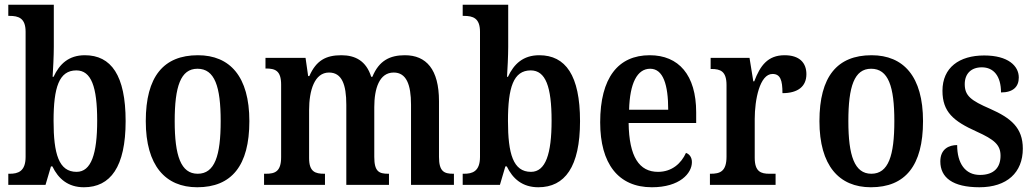

<svg xmlns="http://www.w3.org/2000/svg" viewBox="-20 -780 4366 810"><path d="M334 10C446 10 510 -76 510 -269C510 -462 449 -547 338 -547C270 -547 231 -510 206 -456H202C204 -485 207 -547 207 -582V-760H15V-713H20C58 -713 88 -704 88 -646V-118C88 -56 55 -47 21 -47H15V0H172L195 -78H201C226 -26 267 10 334 10ZM303 -55C228 -55 206 -131 206 -270C206 -411 229 -483 302 -483C365 -483 390 -414 390 -271C390 -131 365 -55 303 -55Z M812 10C957 10 1032 -81 1032 -269C1032 -457 950 -547 815 -547C670 -547 595 -457 595 -269C595 -81 678 10 812 10ZM814 -47C743 -47 717 -123 717 -269C717 -415 742 -490 813 -490C886 -490 911 -415 911 -269C911 -123 886 -47 814 -47Z M1094 0H1351V-47H1348C1310 -47 1284 -55 1284 -113V-315C1284 -399 1307 -474 1368 -474C1422 -474 1441 -424 1441 -338V0H1621V-47H1618C1579 -47 1559 -56 1559 -118V-328C1559 -406 1580 -474 1641 -474C1694 -474 1714 -424 1714 -338V0H1895V-47H1892C1854 -47 1832 -56 1832 -118V-353C1832 -488 1778 -547 1688 -547C1626 -547 1579 -525 1551 -456H1546C1525 -523 1479 -547 1420 -547C1355 -547 1314 -525 1285 -459H1280L1269 -536H1100V-491H1102C1141 -491 1166 -482 1166 -423V-117C1166 -56 1140 -47 1102 -47H1094Z M2251 10C2363 10 2427 -76 2427 -269C2427 -462 2366 -547 2255 -547C2187 -547 2148 -510 2123 -456H2119C2121 -485 2124 -547 2124 -582V-760H1932V-713H1937C1975 -713 2005 -704 2005 -646V-118C2005 -56 1972 -47 1938 -47H1932V0H2089L2112 -78H2118C2143 -26 2184 10 2251 10ZM2220 -55C2145 -55 2123 -131 2123 -270C2123 -411 2146 -483 2219 -483C2282 -483 2307 -414 2307 -271C2307 -131 2282 -55 2220 -55Z M2730 10C2848 10 2899 -49 2899 -96C2899 -117 2888 -130 2874 -135C2854 -91 2815 -55 2756 -55C2677 -55 2634 -118 2632 -261H2917V-306C2917 -464 2843 -547 2721 -547C2588 -547 2512 -452 2512 -264C2512 -90 2588 10 2730 10ZM2799 -317H2634C2637 -429 2668 -490 2723 -490C2778 -490 2799 -422 2799 -317Z M2975 0H3252V-47H3226C3191 -47 3164 -55 3164 -114V-278C3164 -359 3185 -468 3239 -468C3272 -468 3281 -442 3281 -387C3347 -387 3382 -416 3382 -467C3382 -515 3353 -547 3290 -547C3219 -547 3187 -503 3162 -437H3158L3142 -536H2978V-489H2981C3019 -489 3045 -480 3045 -421V-119C3045 -56 3017 -47 2978 -47H2975Z M3654 10C3799 10 3874 -81 3874 -269C3874 -457 3792 -547 3657 -547C3512 -547 3437 -457 3437 -269C3437 -81 3520 10 3654 10ZM3656 -47C3585 -47 3559 -123 3559 -269C3559 -415 3584 -490 3655 -490C3728 -490 3753 -415 3753 -269C3753 -123 3728 -47 3656 -47Z M4112 10C4228 10 4295 -52 4295 -153C4295 -241 4245 -282 4157 -321C4076 -356 4050 -376 4050 -425C4050 -469 4077 -496 4122 -496C4172 -496 4203 -459 4203 -390C4254 -390 4278 -414 4278 -453C4278 -502 4233 -546 4132 -546C4027 -546 3956 -495 3956 -397C3956 -308 4002 -269 4100 -225C4175 -191 4201 -169 4201 -123C4201 -74 4174 -42 4114 -42C4052 -42 4018 -91 4018 -168C3984 -168 3947 -152 3947 -99C3947 -31 3999 10 4112 10Z"/></svg>

Font: Noto Serif Bengali Condensed SemiBold
Style: Regular
Weight: 600
Width: 3
Designer: Juan Bruce, Universal Thirst, Indian Type Foundry and the Monotype Design Team.
Foundry: Monotype Imaging Inc.
Version: Version 2.003